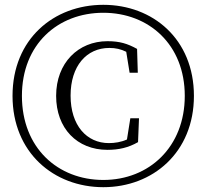

<svg xmlns="http://www.w3.org/2000/svg" viewBox="-20 -762 857 797"><path d="M409 15C614 15 785 -129 785 -364C785 -600 614 -742 409 -742C203 -742 32 -600 32 -364C32 -129 203 15 409 15ZM409 -15C220 -15 71 -148 71 -364C71 -578 220 -709 409 -709C598 -709 747 -577 747 -364C747 -152 599 -15 409 -15ZM426 -140C473 -140 513 -149 553 -172L557 -271H521L507 -183C483 -172 456 -168 432 -168C340 -168 273 -241 273 -365C273 -488 339 -563 434 -563C460 -563 482 -558 504 -547L518 -460H552L549 -559C509 -581 477 -591 426 -591C305 -591 213 -501 213 -364C213 -229 300 -140 426 -140Z"/></svg>

Font: Noto Serif CJK SC Light
Style: Regular
Weight: 300
Designer: Ryoko NISHIZUKA 西塚涼子 (kana & ideographs); Frank Grießhammer (Latin, Greek & Cyrillic); Wenlong ZHANG 张文龙 (bopomofo); San
Foundry: Adobe
Version: Version 2.001;hotconv 1.1.0;makeotfexe 2.6.0